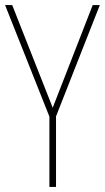

<svg xmlns="http://www.w3.org/2000/svg" viewBox="-20 -734 412 754"><path d="M187 -311 28 -714H0L174 -276V0H200V-277L372 -714H344Z"/></svg>

Font: Noto Sans Hebrew Condensed Thin
Style: Regular
Weight: 100
Width: 3
Designer: Monotype Design Team
Foundry: Monotype Imaging Inc.
Version: Version 2.004